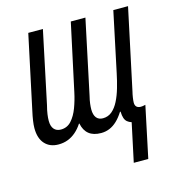

<svg xmlns="http://www.w3.org/2000/svg" viewBox="-107 -627 833 905"><g transform="rotate(-15 309.5 -175.0)"><path d="M434.6 185.1 474.6 -2.4Q462.4 -6.3 454.1 -13.2Q445.8 -20 441.7 -32.2Q437.5 -44.4 437 -64H434.1Q418.5 -39.1 401.1 -22.7Q383.8 -6.3 364.5 1.7Q345.2 9.8 323.2 9.8Q285.6 9.8 263.7 -7.8Q241.7 -25.4 234.9 -60.1H232.9Q218.3 -37.6 200.2 -22Q182.1 -6.3 161.1 1.7Q140.1 9.8 115.2 9.8Q73.2 9.8 48.8 -17.1Q24.4 -43.9 24.4 -93.8Q24.4 -109.4 27.6 -130.6Q30.8 -151.9 35.6 -172.9L112.8 -535.2H184.1L109.9 -183.6Q103.5 -159.2 101.1 -141.6Q98.6 -124 98.6 -109.9Q98.6 -83 110.6 -69.1Q122.6 -55.2 144 -55.2Q174.8 -55.2 195.3 -77.9Q215.8 -100.6 229 -136Q242.2 -171.4 250 -208.5L320.3 -535.2H391.6L314.9 -172.9Q310.1 -153.8 308.1 -137.5Q306.2 -121.1 306.2 -109.4Q306.2 -83.5 317.1 -69.3Q328.1 -55.2 349.1 -55.2Q374.5 -55.2 393.3 -71Q412.1 -86.9 425.8 -114Q439.5 -141.1 449.2 -174.8Q459 -208.5 466.3 -244.1L527.8 -535.2H599.6L516.1 -143.1Q512.2 -127.4 510 -112.5Q507.8 -97.7 507.8 -88.9Q507.8 -75.2 514.9 -68.4Q522 -61.5 535.6 -61.5Q539.6 -61.5 545.4 -62.3Q551.3 -63 558.1 -64.9L505.4 185.1Z"/></g></svg>

Font: Open Sans Condensed
Style: Italic
Weight: 400
Width: 3
Italic angle: -12°
Designer: Monotype Design Team
Foundry: Monotype Imaging Inc.
Version: Version 3.000